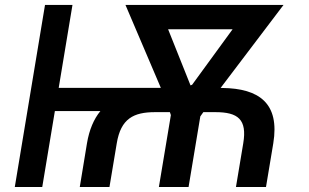

<svg xmlns="http://www.w3.org/2000/svg" viewBox="-20 -747 1234 767"><path d="M39.1 0H148.8L199.2 -303.3H381C354.8 -271.3 336.6 -229 327.4 -174.4L298.7 0H417.3L446.4 -174.4C462.7 -273.4 513.8 -299 599.8 -299H658.7L662.6 -287.3L614.7 0H733.3L780.2 -282L792.3 -299H840.2C930.8 -299 967.7 -270.2 951.7 -174.4L922.6 0H1042.6L1071.7 -174.4C1098 -334.2 1015.6 -393.8 867.9 -395.6H861.2L1112.6 -727.3H481.2L622.5 -396H214.5L269.5 -727.3H159.8ZM651.6 -630H909.1L747.5 -408.4L741.1 -405.9Z"/></svg>

Font: Margiela Sans Medium
Style: Italic
Weight: 500
Italic angle: -9.39999°
Designer: Stefan Endress, Andreas Faust
Version: Version 1.100;FEAKit 1.0